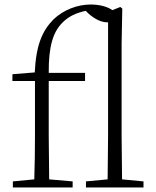

<svg xmlns="http://www.w3.org/2000/svg" viewBox="-20 -831 690 851"><path d="M456 0H616V-27L521 -36L519 -226V-637L522 -793L513 -800L478 -786C456 -802 420 -811 382 -811C324 -811 262 -788 217 -745C168 -695 140 -633 134 -510L35 -502V-472H135V-226C135 -163 134 -99 132 -36L37 -27V0H302V-27L198 -36L196 -226V-472H357V-508H196C195 -628 216 -690 257 -731C286 -760 319 -774 360 -783L371 -772C402 -744 431 -732 456 -732H459V-226L457 -36L361 -27V0Z"/></svg>

Font: Noto Serif CJK SC ExtraLight
Style: Regular
Weight: 200
Designer: Ryoko NISHIZUKA 西塚涼子 (kana & ideographs); Frank Grießhammer (Latin, Greek & Cyrillic); Wenlong ZHANG 张文龙 (bopomofo); San
Foundry: Adobe
Version: Version 2.001;hotconv 1.1.0;makeotfexe 2.6.0